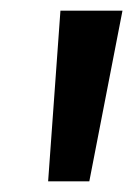

<svg xmlns="http://www.w3.org/2000/svg" viewBox="-20 -649 249 359"><path d="M93 -629H209L147 -310H70Z"/></svg>

Font: Rasa
Style: Italic
Weight: 400
Italic angle: -7.10001°
Designer: Anna Giedrys (Yrsa+Rasa design), David Brezina (Yrsa art-direction, Rasa art-direction, design)
Foundry: Rosetta Type Foundry
Version: Version 2.004